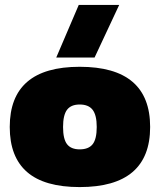

<svg xmlns="http://www.w3.org/2000/svg" viewBox="-20 -758 656 788"><path d="M210.9 -522 303.2 -737.8H469.2L368.2 -522ZM307.1 9.8Q162.1 9.8 91.1 -52Q20 -113.8 20 -236.8Q20 -483.9 307.1 -483.9Q596.2 -483.9 596.2 -236.8Q596.2 9.8 307.1 9.8ZM307.1 -145Q343.8 -145 360.4 -166.3Q377 -187.5 377 -236.8Q377 -285.6 360.1 -307.4Q343.3 -329.1 307.1 -329.1Q271.5 -329.1 255.1 -307.4Q238.8 -285.6 238.8 -236.8Q238.8 -187.5 255.1 -166.3Q271.5 -145 307.1 -145Z"/></svg>

Font: Kanit ExtraBold
Style: Regular
Weight: 800
Designer: Katatrad Team
Foundry: CadsonDemak
Version: Version 1.000;PS 001.000;hotconv 1.0.88;makeotf.lib2.5.64775